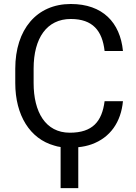

<svg xmlns="http://www.w3.org/2000/svg" viewBox="-20 -741 692 976"><path d="M511.7 -226.6C498.5 -123 450.2 -66.4 335 -66.4C210.9 -66.4 150.9 -171.9 150.9 -318.8V-392.6C150.9 -546.9 217.8 -644.5 339.8 -644.5C451.7 -644.5 500 -584.5 511.7 -481.9H605C590.8 -626.5 502 -720.7 339.8 -720.7C166.5 -720.7 57.6 -591.3 57.6 -391.6V-318.8C57.6 -154.3 132.8 -35.2 255.9 -1C266.1 2.4 276.9 4.9 288.1 6.3V215.3H377.9V7.3C402.3 4.9 424.8 0 445.3 -7.3C541 -41.5 595.2 -121.1 605 -226.6Z"/></svg>

Font: Bert Sans
Style: Regular
Weight: 400
Designer: Christian Robertson (Google), Cristiano Sobral
Foundry: Google, Cristiano Sobral
Version: Version 3.101